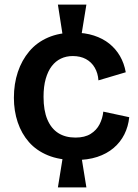

<svg xmlns="http://www.w3.org/2000/svg" viewBox="-20 -735 598 829"><path d="M251 -580 230 -715H353L331 -580ZM230 74 252 -62H331L353 74ZM304 -44Q236 -44 186.5 -64.5Q137 -85 105 -121.5Q73 -158 56.5 -207Q40 -256 40 -313Q40 -373 57 -424Q74 -475 106.5 -513.5Q139 -552 187.5 -573Q236 -594 299 -594Q347 -594 385.5 -581.5Q424 -569 452 -546.5Q480 -524 498 -493Q516 -462 523 -423L405 -388Q403 -419 389 -443Q375 -467 351 -480Q327 -493 294 -493Q266 -493 243 -482Q220 -471 203.5 -449.5Q187 -428 177.5 -395Q168 -362 168 -317Q168 -258 184.5 -219Q201 -180 231.5 -160.5Q262 -141 306 -141Q346 -141 371.5 -157Q397 -173 410 -198.5Q423 -224 426 -253L538 -229Q534 -189 517 -155Q500 -121 470.5 -96Q441 -71 400 -57.5Q359 -44 304 -44Z"/></svg>

Font: Bricolage Grotesque SemiBold
Style: Regular
Weight: 600
Designer: Mathieu Triay
Foundry: Atelier Triay
Version: Version 1.000;gftools[0.9.30]